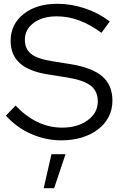

<svg xmlns="http://www.w3.org/2000/svg" viewBox="-20 -729 640 1011"><path d="M11 -120 62 -173Q116 -116 177.5 -86.5Q239 -57 307 -57Q389 -57 442 -96Q495 -135 495 -195Q495 -249 457.5 -278Q420 -307 334 -321L233 -337Q132 -353 84 -396.5Q36 -440 36 -514Q36 -601 104 -655Q172 -709 282 -709Q355 -709 427 -685Q499 -661 558 -616L514 -556Q457 -599 398 -621Q339 -643 279 -643Q204 -643 157.5 -608.5Q111 -574 111 -520Q111 -471 144 -445Q177 -419 253 -407L353 -391Q467 -372 519.5 -326Q572 -280 572 -199Q572 -153 552.5 -114.5Q533 -76 497.5 -48.5Q462 -21 412.5 -5.5Q363 10 304 10Q221 10 144.5 -23.5Q68 -57 11 -120ZM251 83H325L265 262H210Z"/></svg>

Font: Red Hat Display
Style: Regular
Weight: 400
Designer: Pentagram / MCKL
Foundry: Pentagram / MCKL
Version: Version 1.003; Red Hat Display